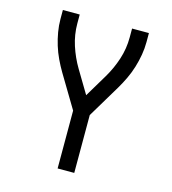

<svg xmlns="http://www.w3.org/2000/svg" viewBox="-109 -825 819 914"><g transform="rotate(15 300.0 -367.5)"><path d="M259 0V-285L162 -447Q146 -474 132 -503.5Q118 -533 108.5 -564Q99 -595 93.5 -627Q88 -659 88 -691V-735H171V-691Q171 -636 188 -583.5Q205 -531 233 -484L300 -372L367 -484Q395 -531 412 -583.5Q429 -636 429 -691V-735H512V-691Q512 -659 506.5 -627Q501 -595 491.5 -564Q482 -533 468 -503.5Q454 -474 438 -447L341 -285V0Z"/></g></svg>

Font: Bmono
Style: Regular
Weight: 400
Monospace: yes
Designer: Belleve Invis
Foundry: Belleve Invis
Version: Version 11.2.2; ttfautohint (v1.8.2)